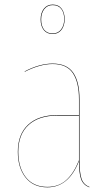

<svg xmlns="http://www.w3.org/2000/svg" viewBox="-20 -802 468 831"><path d="M208 -654.8Q183.1 -654.8 169.4 -671.9Q155.8 -689 155.8 -717.8Q155.8 -746.6 169.9 -764.4Q184.1 -782.2 208 -782.2Q232.9 -782.2 246.3 -765.1Q259.8 -748 259.8 -719.2Q259.8 -690.4 245.8 -672.6Q231.9 -654.8 208 -654.8ZM208 -779.8Q185.1 -779.8 171.6 -762.5Q158.2 -745.1 158.2 -717.8Q158.2 -689.5 171.1 -673.3Q184.1 -657.2 208 -657.2Q231 -657.2 244.4 -674.6Q257.8 -691.9 257.8 -719.2Q257.8 -747.6 244.9 -763.7Q231.9 -779.8 208 -779.8ZM324.2 -109.9Q324.2 -53.2 333 -28.1Q341.8 -2.9 367.2 6.8L366.2 8.8Q340.3 -1.5 331.1 -26.1Q321.8 -50.8 321.8 -104.5Q277.3 8.8 185.1 8.8Q124 8.8 90.6 -33.7Q57.1 -76.2 57.1 -145Q57.1 -221.2 102.1 -262.7Q147 -304.2 230 -304.2H321.8V-372.1Q321.8 -446.3 295.2 -485.6Q268.6 -524.9 208 -524.9Q152.8 -524.9 86.9 -491.2V-493.2Q151.4 -526.9 208 -526.9Q269.5 -526.9 296.9 -487.3Q324.2 -447.8 324.2 -372.1ZM185.1 6.8Q233.4 6.8 266.1 -22Q298.8 -50.8 321.8 -108.4V-301.8H230Q147.9 -301.8 103.5 -261Q59.1 -220.2 59.1 -145Q59.1 -76.7 91.8 -34.9Q124.5 6.8 185.1 6.8Z"/></svg>

Font: Fira Sans Compressed Two
Style: Regular
Weight: 100
Width: 1
Designer: Carrois Corporate & Edenspiekermann AG
Foundry: Carrois Corporate GbR & Edenspiekermann AG
Version: Version 4.203;PS 004.203;hotconv 1.0.88;makeotf.lib2.5.64775